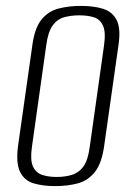

<svg xmlns="http://www.w3.org/2000/svg" viewBox="-20 -619 449 651"><path d="M167 12Q125 12 93.5 2.5Q62 -7 47.5 -37.5Q33 -68 42 -130L90 -468Q98 -525 121 -553Q144 -581 178.5 -590Q213 -599 254 -599Q297 -599 328.5 -589.5Q360 -580 375 -552Q390 -524 382 -468L334 -130Q326 -67 302.5 -37Q279 -7 244.5 2.5Q210 12 167 12ZM172 -19Q200 -19 223.5 -26Q247 -33 262.5 -54Q278 -75 284 -119L333 -467Q339 -511 329 -532.5Q319 -554 298 -560.5Q277 -567 249 -567Q221 -567 197.5 -560.5Q174 -554 158.5 -532.5Q143 -511 137 -467L88 -119Q82 -75 92 -54Q102 -33 123 -26Q144 -19 172 -19Z"/></svg>

Font: Alumni Sans Light
Style: Italic
Weight: 300
Italic angle: -8°
Version: Version 1.016